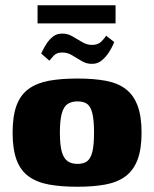

<svg xmlns="http://www.w3.org/2000/svg" viewBox="-20 -704 587 731"><path d="M275 7Q212 7 166 -1.5Q120 -10 89 -32.5Q58 -55 43 -95.5Q28 -136 28 -199Q28 -262 43 -302.5Q58 -343 89 -365.5Q120 -388 166 -396.5Q212 -405 275 -405Q337 -405 382.5 -396.5Q428 -388 458 -365.5Q488 -343 503.5 -302.5Q519 -262 519 -199Q519 -136 503.5 -95.5Q488 -55 457.5 -32.5Q427 -10 381.5 -1.5Q336 7 275 7ZM275 -80Q298 -80 311.5 -90Q325 -100 331.5 -125.5Q338 -151 338 -199Q338 -247 331.5 -273Q325 -299 311.5 -308.5Q298 -318 275 -318Q253 -318 238 -308.5Q223 -299 215.5 -273Q208 -247 208 -199Q208 -151 215.5 -125.5Q223 -100 238 -90Q253 -80 275 -80ZM332 -461Q311 -460 292 -471Q273 -482 254.5 -493.5Q236 -505 215 -504Q195 -504 183.5 -491Q172 -478 168 -473L137 -500Q137 -501 142.5 -512Q148 -523 157.5 -538Q167 -553 181.5 -564.5Q196 -576 215 -576Q236 -577 255 -566Q274 -555 292.5 -544Q311 -533 330 -533Q353 -533 366 -546Q379 -559 384 -568L415 -544Q415 -544 409.5 -531.5Q404 -519 393.5 -503Q383 -487 367.5 -474Q352 -461 332 -461ZM123 -615V-684H420V-615Z"/></svg>

Font: Genos Thin ExtraBold
Style: Regular
Weight: 800
Version: Version 1.010